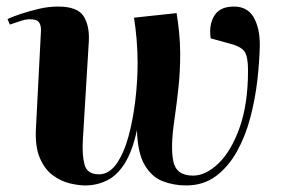

<svg xmlns="http://www.w3.org/2000/svg" viewBox="-20 -552 861 586"><path d="M519 -512Q523 -488 526.5 -454.5Q530 -421 530 -388Q530 -336 525 -288Q520 -240 512 -184Q500 -103 509 -59.5Q518 -16 569 -16Q608 -16 647 -53.5Q686 -91 711.5 -163Q737 -235 737 -337Q737 -379 726.5 -394.5Q716 -410 681 -419L623 -435Q617 -476 634 -504Q651 -532 694 -532Q735 -532 754 -499.5Q773 -467 773 -414Q772 -365 765.5 -307.5Q759 -250 744 -193Q729 -136 703 -89.5Q677 -43 639 -14.5Q601 14 548 14Q510 14 476.5 1Q443 -12 421.5 -48.5Q400 -85 398 -155Q384 -90 360.5 -53Q337 -16 306 -1Q275 14 240 14Q221 14 194.5 8Q168 2 142.5 -16Q117 -34 101.5 -70Q86 -106 90 -166L105 -457Q106 -487 87 -491.5Q68 -496 46 -489L10 -477L3 -494Q18 -501 43.5 -509.5Q69 -518 98.5 -525Q128 -532 157 -532Q217 -532 235.5 -502Q254 -472 251 -424L233 -127Q230 -79 238 -49.5Q246 -20 282 -20Q313 -20 335.5 -52Q358 -84 372 -135Q386 -186 393 -245.5Q400 -305 400 -359Q400 -395 397 -431Q394 -467 389 -498Z"/></svg>

Font: Literata 72pt
Style: Bold Italic
Weight: 700
Italic angle: -2°
Designer: Latin by Veronika Burian and Jose Scaglione. Greek by Irene Vlachou. Cyrillic by Vera Evstafieva
Foundry: TypeTogether
Version: Version 3.002